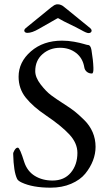

<svg xmlns="http://www.w3.org/2000/svg" viewBox="-20 -852 505 888"><path d="M258 -763Q250 -768 248 -768Q246 -768 238 -763Q172 -725 159 -718Q128 -700 107 -700Q96 -700 93 -707Q90 -714 99 -722Q147 -762 207 -810Q209 -811 212.5 -814.5Q216 -818 217.5 -818.5Q219 -819 222 -821.5Q225 -824 226 -824.5Q227 -825 229.5 -827Q232 -829 233 -829Q234 -829 236 -830Q238 -831 240 -831.5Q242 -832 244 -832Q246 -832 248 -832Q255 -832 262 -829Q269 -826 272 -823.5Q275 -821 289 -810Q349 -762 397 -722Q406 -714 403 -706.5Q400 -699 389 -699Q380 -699 354 -714Q330 -727 300.5 -741Q271 -755 258 -763ZM223 -17Q277 -17 307.5 -53.5Q338 -90 338 -145Q338 -190 301 -230Q264 -270 193 -318Q132 -359 99 -400.5Q66 -442 66 -497Q66 -565 123 -614.5Q180 -664 267 -664Q295 -664 322.5 -659Q350 -654 366.5 -649Q383 -644 386 -644Q399 -644 403 -621Q411 -573 412 -539Q413 -512 405 -512Q391 -512 381.5 -520Q372 -528 370 -540Q363 -583 332 -607Q301 -631 258 -631Q210 -631 176.5 -601.5Q143 -572 143 -523Q143 -494 168 -461.5Q193 -429 216.5 -411.5Q240 -394 276 -371Q306 -352 324.5 -337.5Q343 -323 369 -297.5Q395 -272 408.5 -240.5Q422 -209 422 -173Q422 -141 410 -109.5Q398 -78 374.5 -49Q351 -20 309 -2Q267 16 214 16Q131 16 80 -8Q63 -16 59 -25Q43 -58 41 -139Q40 -146 47.5 -158Q55 -170 63 -169Q72 -168 92 -103Q106 -60 141 -38.5Q176 -17 223 -17Z"/></svg>

Font: EB Garamond
Style: SC
Weight: 400
Version: Version 000.010